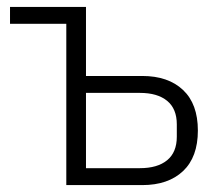

<svg xmlns="http://www.w3.org/2000/svg" viewBox="-20 -536 640 556"><path d="M172 -467H9V-516H229V-316H392Q467 -316 510 -275.5Q553 -235 553 -158Q553 -81 510 -40.5Q467 0 392 0H172ZM385 -49Q436 -49 464 -72Q492 -95 492 -140V-176Q492 -221 464 -244Q436 -267 385 -267H229V-49Z"/></svg>

Font: IBM Plex Mono Light
Style: Regular
Weight: 300
Monospace: yes
Designer: Mike Abbink, Paul van der Laan, Pieter van Rosmalen
Foundry: Bold Monday
Version: Version 2.3